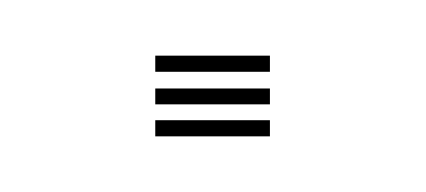

<svg xmlns="http://www.w3.org/2000/svg" viewBox="-20 -49 153 69"><path d="M35.8 0V-5.8H77V0ZM35.8 -23.2V-29H77V-23.2ZM35.8 -11.5V-17.2H77V-11.5Z"/></svg>

Font: Big Shoulders Inline Display ExtraLight
Style: Regular
Weight: 250
Version: Version 2.002